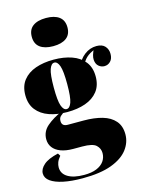

<svg xmlns="http://www.w3.org/2000/svg" viewBox="-140 -864 851 1133"><g transform="rotate(-15 285.0 -297.0)"><path d="M221 188Q153 188 103.5 177.5Q54 167 27 147.5Q0 128 0 100Q0 72 28 47.5Q56 23 117 9L127 25Q111 44 105.5 59.5Q100 75 100 89Q100 128 135.5 149.5Q171 171 235 171Q280 171 310.5 158.5Q341 146 356.5 124Q372 102 372 74Q372 46 351 26Q330 6 266 6H212Q166 6 135 -6Q104 -18 88 -39.5Q72 -61 72 -90Q72 -137 109 -169Q146 -201 204 -226L213 -218Q203 -211 192 -201Q181 -191 181 -172Q181 -140 217 -140H314Q379 -140 427.5 -126Q476 -112 503.5 -80.5Q531 -49 531 2Q531 52 498.5 94.5Q466 137 398 162.5Q330 188 221 188ZM235 -213Q173 -213 124.5 -230Q76 -247 48 -282.5Q20 -318 20 -373Q20 -428 48 -463.5Q76 -499 124.5 -516Q173 -533 235 -533Q297 -533 345.5 -516Q394 -499 422 -463.5Q450 -428 450 -373Q450 -318 422 -282.5Q394 -247 345.5 -230Q297 -213 235 -213ZM235 -231Q254 -231 265 -262Q276 -293 276 -373Q276 -453 265 -484Q254 -515 235 -515Q216 -515 205 -484Q194 -453 194 -373Q194 -293 205 -262Q216 -231 235 -231ZM398 -445 377 -452Q393 -494 426.5 -519.5Q460 -545 500 -545Q535 -545 552 -526Q569 -507 569 -479Q569 -450 553.5 -434Q538 -418 516 -418Q497 -418 481.5 -431Q466 -444 464 -470Q462 -496 483 -536L487 -529Q452 -516 432 -497Q412 -478 398 -445ZM255 -782Q307 -782 335.5 -760.5Q364 -739 364 -696Q364 -653 335.5 -631.5Q307 -610 255 -610Q203 -610 174.5 -631.5Q146 -653 146 -696Q146 -739 174.5 -760.5Q203 -782 255 -782Z"/></g></svg>

Font: Playfair Display Black
Style: Regular
Weight: 900
Designer: Claus Eggers Sørensen
Foundry: Claus Eggers Sørensen
Version: Version 1.203